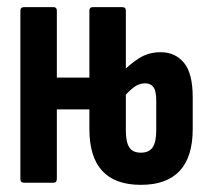

<svg xmlns="http://www.w3.org/2000/svg" viewBox="-20 -511 588 537"><path d="M47 0Q37 0 37 -11V-481Q37 -491 47 -491H130Q139 -491 139 -481V-294H242V-205H139V-11Q139 0 130 0ZM374 6Q302 6 266 -33Q230 -72 230 -150V-481Q230 -491 239 -491H322Q332 -491 332 -481V-146Q332 -114 341.5 -99Q351 -84 374 -84Q397 -84 407 -99Q417 -114 417 -146V-230Q417 -257 409 -267.5Q401 -278 386 -278Q368 -278 352.5 -265.5Q337 -253 324 -237L323 -310Q341 -330 368 -347.5Q395 -365 429 -365Q470 -365 494.5 -335.5Q519 -306 519 -239V-150Q519 -72 482.5 -33Q446 6 374 6Z"/></svg>

Font: Sofia Sans Extra Condensed
Style: Bold
Weight: 700
Designer: Botio Nikoltchev, Ani Petrova
Foundry: lettersoup
Version: Version 4.101